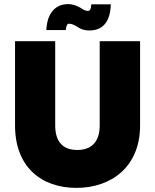

<svg xmlns="http://www.w3.org/2000/svg" viewBox="-20 -905 752 932"><path d="M53 -296C53 -95 180 7 351 7C520 7 660 -95 660 -296V-705H464V-296C464 -223 430 -177 355 -177C280 -177 248 -223 248 -296V-705H53ZM299 -759C302 -782 307 -790 315 -790C330 -790 343 -782 355 -775C371 -764 389 -757 413 -757C477 -757 515 -796 518 -884H423C422 -860 416 -852 408 -852C397 -852 384 -857 371 -867C354 -876 337 -885 310 -885C247 -885 208 -838 205 -759Z"/></svg>

Font: SVN-Poppins ExtraBold
Style: Regular
Weight: 800
Designer: Ninad Kale (Devanagari), Jonny Pinhorn (Latin)
Foundry: Indian Type Foundry
Version: Version 3.002 2017; ttfautohint (v1.8.3)